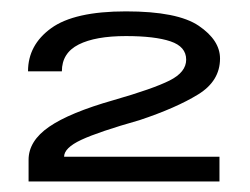

<svg xmlns="http://www.w3.org/2000/svg" viewBox="-20 -702 450 346"><path d="M31.5 -375H375.5V-419.5H95.5Q95.5 -435.5 126.5 -450Q157.5 -464.5 231.5 -485.5Q297.5 -507.5 337 -531.8Q376.5 -556 376.5 -596.5Q376.5 -629.5 338.2 -655.5Q300 -681.5 207 -681.5Q114 -681.5 72.2 -651.2Q30.5 -621 30.5 -573.5H91.5Q91.5 -606.5 121.8 -621.8Q152 -637 207 -637Q259 -637 287.2 -627.5Q315.5 -618 315.5 -594.5Q315.5 -572 285.8 -557Q256 -542 184.5 -521.5Q105.5 -499 68.5 -473.5Q31.5 -448 31.5 -414Z"/></svg>

Font: Anybody SemiExpanded Medium
Style: Regular
Weight: 500
Width: 6
Version: Version 1.113;gftools[0.9.25]